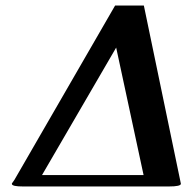

<svg xmlns="http://www.w3.org/2000/svg" viewBox="-20 -672 701 694"><path d="M399.9 -500 131.8 -39.1H499ZM500 -651.9 630.9 -22Q633.8 -10.3 633.8 -7.8Q633.8 2 589.8 2H64Q53.7 2 46.4 1.5Q39.1 1 33.4 -0.2Q27.8 -1.5 25.1 -3.4Q22.5 -5.4 22.9 -8.8L32.2 -22L396 -651.9Z"/></svg>

Font: Linux Libertine G
Style: Semibold Italic
Weight: 600
Italic angle: -11.5°
Designer: Philipp H. Poll
Foundry: Philipp H. Poll
Version: Version 5.1.1